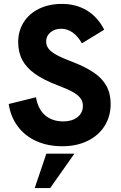

<svg xmlns="http://www.w3.org/2000/svg" viewBox="-20 -734 619 982"><path d="M24.5 -202 164 -236.5Q174.5 -175.5 211 -144.2Q247.5 -113 304 -113Q347.5 -113 375.8 -134.5Q404 -156 404 -193Q404 -216 390.5 -233Q377 -250 349.5 -265Q322 -280 274 -298Q203.5 -325 159.8 -355.8Q116 -386.5 94.5 -426.2Q73 -466 73 -519Q73 -575.5 101 -620Q129 -664.5 179.8 -689.2Q230.5 -714 297 -714Q369 -714 424.5 -680.5Q480 -647 513 -582L399 -512.5Q378.5 -548.5 351.5 -567.8Q324.5 -587 292.5 -587Q260 -587 238 -568.5Q216 -550 216 -522Q216 -501.5 228.2 -485.2Q240.5 -469 269 -453.2Q297.5 -437.5 348 -418.5Q416 -392.5 459.2 -363.2Q502.5 -334 524.2 -294.8Q546 -255.5 546 -202Q546 -139.5 515.2 -90.2Q484.5 -41 428.2 -13.5Q372 14 299 14Q224 14 165.5 -12.5Q107 -39 70.8 -87.8Q34.5 -136.5 24.5 -202ZM217 52H360.5L236.5 228H157.5Z"/></svg>

Font: HK Grotesk ExtraBold
Style: Regular
Weight: 800
Designer: Alfredo Marco Pradil
Foundry: Hanken Design Co.
Version: Version 3.001